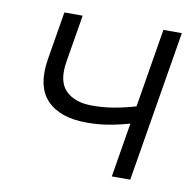

<svg xmlns="http://www.w3.org/2000/svg" viewBox="-64 -581 655 646"><g transform="rotate(10 263.5 -258.0)"><path d="M243.2 -163.6Q151.4 -163.6 106.9 -210.7Q62.5 -257.8 78.6 -353.5L105.5 -515.6H168L141.1 -353.5Q129.9 -285.6 160.9 -254.4Q191.9 -223.1 252.4 -223.1Q291 -223.1 326.9 -229.5Q362.8 -235.8 399.4 -246.6L443.8 -515.6H506.8L421.4 0H358.4L389.2 -186Q352.1 -175.3 317.1 -169.4Q282.2 -163.6 243.2 -163.6Z"/></g></svg>

Font: Inter Display Light
Style: Italic
Weight: 300
Italic angle: -9.39999°
Designer: Rasmus Andersson
Foundry: rsms
Version: Version 4.000;git-a52131595